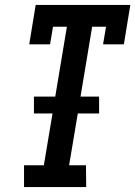

<svg xmlns="http://www.w3.org/2000/svg" viewBox="-20 -755 546 775"><path d="M77 0V-88H157L192 -297H117V-365H203L250 -647H194L182 -576H98L124 -735H506L480 -576H396L408 -647H352L305 -365H380V-297H294L259 -88H327L328 0Z"/></svg>

Font: Iosevka Curly Slab Semibold
Style: Italic
Weight: 600
Italic angle: -9°
Monospace: yes
Designer: Belleve Invis
Foundry: Belleve Invis
Version: Version 22.1.2; ttfautohint (v1.8.4)